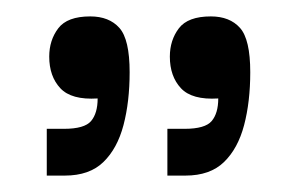

<svg xmlns="http://www.w3.org/2000/svg" viewBox="-20 -583 355 234"><path d="M37 -369V-426H58Q83 -426 91 -435.5Q99 -445 99 -463Q67 -461 53.5 -475.5Q40 -490 40 -514Q40 -534 51 -548.5Q62 -563 90 -563Q113 -563 125.5 -549Q138 -535 138 -495Q138 -459 130.5 -430.5Q123 -402 106 -385.5Q89 -369 59 -369ZM184 -369V-426H205Q230 -426 238 -435.5Q246 -445 246 -463Q214 -461 200.5 -475.5Q187 -490 187 -514Q187 -534 198 -548.5Q209 -563 237 -563Q260 -563 272.5 -549Q285 -535 285 -495Q285 -459 277.5 -430.5Q270 -402 253 -385.5Q236 -369 206 -369Z"/></svg>

Font: Darker Grotesque SemiBold
Style: Regular
Weight: 600
Designer: Gabriel Lam
Foundry: TypeRant
Version: Version 1.000;gftools[0.9.28]